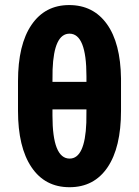

<svg xmlns="http://www.w3.org/2000/svg" viewBox="-20 -741 558 770"><path d="M326.7 -435.5Q326.7 -606 258.8 -606Q196.3 -606 190.9 -461.9L190.4 -412.6H326.7ZM190.4 -302.2V-277.3Q190.4 -105 259.3 -105Q320.8 -105 326.2 -249L326.7 -302.2ZM465.3 -296.4Q465.3 -149.9 411.4 -70.1Q357.4 9.8 258.8 9.8Q160.2 9.8 106.2 -70.6Q52.2 -150.9 52.2 -296.4V-415.5Q52.2 -562 106.4 -641.4Q160.6 -720.7 257.3 -720.7Q354 -720.7 408.7 -644.5Q463.4 -568.4 465.3 -426.3Z"/></svg>

Font: RobotoCondensed-Bold
Style: Bold
Weight: 700
Designer: Google
Version: Version 2.001240; 2014